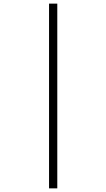

<svg xmlns="http://www.w3.org/2000/svg" viewBox="-20 -782 581 1049"><path d="M248 -762.2H293V247.1H248Z"/></svg>

Font: Zoram GWeb Light
Style: Regular
Weight: 300
Foundry: Ascender Corporation
Version: Version 1.000